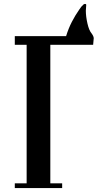

<svg xmlns="http://www.w3.org/2000/svg" viewBox="-20 -953 550 973"><path d="M235 -726V-24H295V0H55V-24H115V-726H55V-770H315Q327 -809 344 -842Q361 -875 382 -905Q392 -921 404 -931Q408 -933 411 -933Q417 -933 417 -928Q417 -920 416 -913.5Q415 -907 415 -899Q415 -870 423 -834.5Q431 -799 444 -784Q455 -769 455 -759Q455 -753 452 -726Z"/></svg>

Font: Ponomar
Style: Regular
Weight: 400
Version: Version 1.301; ttfautohint (v1.8.4.7-5d5b)